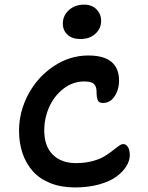

<svg xmlns="http://www.w3.org/2000/svg" viewBox="-20 -882 646 837"><path d="M330.1 -711.9Q294.9 -711.9 274.4 -730.7Q253.9 -749.5 253.9 -778.8Q253.9 -814 280.3 -837.9Q306.6 -861.8 346.2 -861.8Q380.9 -861.8 400.9 -841.1Q420.9 -820.3 420.9 -792Q420.9 -757.8 396 -734.9Q371.1 -711.9 330.1 -711.9ZM307.1 -64.9Q246.6 -64.9 199.5 -83.7Q152.3 -102.5 122.8 -136Q93.3 -169.4 78.1 -214.1Q63 -258.8 63 -312Q63 -395 103.3 -470.7Q143.6 -546.4 213.9 -593.3Q284.2 -640.1 365.2 -640.1Q499 -640.1 499 -529.8Q499 -491.7 479.7 -462.4Q460.4 -433.1 429.2 -433.1Q411.1 -433.1 406 -445.6Q400.9 -458 400.9 -482.9Q400.9 -503.9 390.1 -515.4Q379.4 -526.9 347.2 -526.9Q297.9 -526.9 257.3 -495.8Q216.8 -464.8 194.8 -416Q172.9 -367.2 172.9 -313Q172.9 -245.1 210 -208Q247.1 -170.9 311 -170.9Q349.6 -170.9 382.1 -179.4Q414.6 -188 434.6 -200.2Q454.6 -212.4 470 -224.6Q485.4 -236.8 497.1 -245.4Q508.8 -253.9 517.1 -253.9Q530.3 -253.9 538.1 -240.2Q545.9 -226.6 545.9 -206.1Q545.9 -182.1 531 -157.7Q516.1 -133.3 487.8 -112.3Q459.5 -91.3 412.4 -78.1Q365.2 -64.9 307.1 -64.9Z"/></svg>

Font: Shantell Sans Irregular Bouncy
Style: Regular
Weight: 500
Designer: Stephen Nixon, Anya Danilova, Shantell Martin
Foundry: Arrow Type
Version: Version 1.006;[9816181b4]